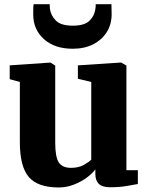

<svg xmlns="http://www.w3.org/2000/svg" viewBox="-20 -858 689 890"><path d="M490 10Q453.5 10 437.8 -6Q422 -22 422 -51V-73Q407 -52.5 380.2 -33.2Q353.5 -14 320.5 -1.5Q287.5 11 253 11Q155 11 113.5 -37.5Q72 -86 72 -200V-478L25 -491V-555L213 -568H214L236 -554V-196Q236 -131 252.2 -105.5Q268.5 -80 309 -80Q345 -80 368.5 -93.5Q392 -107 403 -118V-478L341 -493V-555L539 -568H542L566 -554V-69H619V-5Q600.5 -1.5 566.8 4.2Q533 10 490 10ZM317.5 -632Q233 -632 183.5 -676.8Q134 -721.5 134 -791Q134 -802.5 134.2 -816.5Q134.5 -830.5 136 -838.5H210.5Q210.5 -833.5 210.8 -828Q211 -822.5 211.5 -817Q215.5 -786.5 238.8 -762.8Q262 -739 317.5 -739Q372.5 -739 395.5 -762.5Q418.5 -786 422 -816Q423 -822.5 423.5 -828Q424 -833.5 423.5 -838.5H496.5Q496.5 -830.5 497 -816.8Q497.5 -803 497.5 -792Q497.5 -745 474.8 -709Q452 -673 411.5 -652.5Q371 -632 317.5 -632Z"/></svg>

Font: Merriweather Black
Style: Regular
Weight: 900
Designer: Eben Sorkin
Foundry: Eben Sorkin
Version: Version 2.200;gftools[0.9.31]